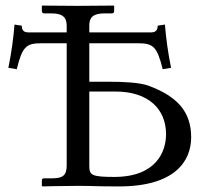

<svg xmlns="http://www.w3.org/2000/svg" viewBox="-20 -666 750 688"><path d="M523 -550H300V-575C300 -603 313 -618 354 -618H381C386 -618 389 -621 389 -626V-645L387 -646C387 -646 293 -645 258 -645C219 -645 132 -646 132 -646L130 -645V-626C130 -621 134 -618 138 -618H165C204 -618 219 -604 219 -574V-550H80C59 -550 58 -567 58 -574L32 -578C28 -528 21 -477 10 -423L40 -418C60 -498 73 -511 128 -511H219V-74C219 -39 207 -27 167 -27H138C132 -27 130 -24 130 -19V0L132 2C132 2 209 0 259 0C317 0 318 2 407 2C606 2 665 -88 665 -174C665 -267 614 -321 512 -359C479 -371 415 -373 379 -373H300V-511H475C530 -511 543 -498 563 -418L593 -423C582 -477 575 -528 571 -578L545 -574C545 -567 544 -550 523 -550ZM300 -338H394C512 -338 575 -275 575 -185C575 -124 541 -32 389 -32C307 -32 300 -39 300 -72Z"/></svg>

Font: Libertinus Serif
Style: Regular
Weight: 400
Designer: Philipp H. Poll
Foundry: Khaled Hosny
Version: Version 6.2